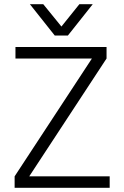

<svg xmlns="http://www.w3.org/2000/svg" viewBox="-20 -899 595 919"><path d="M505 0H50V-55L420 -619H54V-674H490V-619L120 -55H505ZM305 -729H242L123 -879H187L274 -772L360 -879H424Z"/></svg>

Font: Hind Guntur Light
Style: Regular
Weight: 300
Designer: Manushi Parikh, Hitesh Malaviya
Foundry: Indian Type Foundry
Version: Version 1.002;PS 1.0;hotconv 1.0.86;makeotf.lib2.5.63406; tt